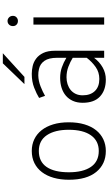

<svg xmlns="http://www.w3.org/2000/svg" viewBox="281 -1054 784 1387"><g transform="rotate(-90 673.5 -360.0)"><path d="M277 -39Q350 -39 390 -95.5Q430 -152 430 -256Q430 -356 391 -414Q352 -472 277 -472Q200 -472 161.5 -416Q123 -360 123 -255Q123 -152 162 -95.5Q201 -39 277 -39ZM277 -523Q323 -523 361 -505Q399 -487 426.5 -452.5Q454 -418 469 -368.5Q484 -319 484 -256Q484 -192 469 -142Q454 -92 426.5 -58Q399 -24 361 -6Q323 12 277 12Q182 12 125.5 -57Q69 -126 69 -255Q69 -315 83 -364.5Q97 -414 124 -449.5Q151 -485 189.5 -504Q228 -523 277 -523Z M950 0V-73Q921 -34 880.5 -11Q840 12 793 12Q716 12 670.5 -30Q625 -72 625 -155Q625 -195 638.5 -225.5Q652 -256 676 -276.5Q700 -297 733 -307.5Q766 -318 805 -318Q845 -318 880 -306Q915 -294 950 -273V-340Q950 -400 928 -431.5Q906 -463 869 -471Q857 -474 846 -475Q835 -476 823 -476Q783 -475 743.5 -459.5Q704 -444 675 -427Q671 -438 667.5 -448.5Q664 -459 660 -470Q689 -488 733.5 -505.5Q778 -523 834 -523Q861 -523 890 -516.5Q919 -510 944 -491.5Q969 -473 985 -440Q1001 -407 1001 -353V0ZM797 -35Q846 -35 883.5 -61.5Q921 -88 950 -126V-227Q921 -245 885.5 -258.5Q850 -272 809 -272Q783 -272 759.5 -264.5Q736 -257 718 -242.5Q700 -228 689.5 -206Q679 -184 679 -155Q679 -99 710 -67Q741 -35 797 -35ZM812 -576H760L910 -732H983Z M1190 0V-511H1242V0ZM1216 -623Q1200 -623 1189.5 -633Q1179 -643 1179 -659Q1179 -676 1189.5 -687Q1200 -698 1216 -698Q1231 -698 1242 -687Q1253 -676 1253 -659Q1253 -643 1242 -633Q1231 -623 1216 -623Z"/></g></svg>

Font: Transpass ExtraLight
Style: Regular
Weight: 200
Designer: Delve Withrington
Foundry: Delve Fonts
Version: Version 1.001;December 18, 2019;FontCreator 12.0.0.2547 64-b